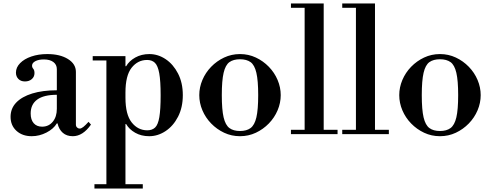

<svg xmlns="http://www.w3.org/2000/svg" viewBox="-20 -774 2840 1108"><path d="M163 12Q109 12 75 -19Q41 -50 41 -100Q41 -148 73.5 -182Q106 -216 166 -234.5Q226 -253 308 -253V-375Q308 -401 288 -416Q268 -431 233 -431Q203 -431 184 -421Q165 -411 165 -395Q165 -385 172 -377Q179 -369 179 -352Q179 -331 163.5 -317.5Q148 -304 124 -304Q100 -304 86 -318.5Q72 -333 72 -355Q72 -385 96 -409.5Q120 -434 161 -448Q202 -462 253 -462Q326 -462 372 -433.5Q418 -405 418 -359V-55Q418 -45 424.5 -38.5Q431 -32 440 -32Q449 -32 461 -41.5Q473 -51 491 -71L505 -55Q458 12 400 12Q365 12 342.5 -7.5Q320 -27 312 -62H308Q289 -30 248 -9Q207 12 163 12ZM223 -43Q261 -43 284.5 -71.5Q308 -100 308 -146V-227Q233 -227 195 -199.5Q157 -172 157 -119Q157 -83 174.5 -63Q192 -43 223 -43Z M841 12Q795 12 760 -8Q725 -28 708 -58H684L704 -210Q704 -113 740 -67.5Q776 -22 830 -22Q858 -22 875 -38Q892 -54 899.5 -98Q907 -142 907 -224Q907 -307 899 -351Q891 -395 874 -411.5Q857 -428 829 -428Q775 -428 739.5 -383Q704 -338 704 -240L684 -392H708Q725 -422 760.5 -442Q796 -462 842 -462Q892 -462 936 -432.5Q980 -403 1007.5 -349.5Q1035 -296 1035 -225Q1035 -154 1007.5 -100.5Q980 -47 935.5 -17.5Q891 12 841 12ZM525 314V289H804V314ZM594 299V-434H704V299ZM515 -425V-450H704V-425Z M1365 12Q1316 12 1273.5 -8Q1231 -28 1198.5 -61.5Q1166 -95 1148 -137.5Q1130 -180 1130 -225Q1130 -270 1148 -312.5Q1166 -355 1198.5 -388.5Q1231 -422 1273.5 -442Q1316 -462 1365 -462Q1414 -462 1456.5 -442Q1499 -422 1531.5 -388.5Q1564 -355 1582 -312.5Q1600 -270 1600 -225Q1600 -180 1582 -137.5Q1564 -95 1531.5 -61.5Q1499 -28 1456.5 -8Q1414 12 1365 12ZM1365 -18Q1403 -18 1426 -35Q1449 -52 1459.5 -96.5Q1470 -141 1470 -225Q1470 -309 1459.5 -354Q1449 -399 1426 -415.5Q1403 -432 1365 -432Q1327 -432 1304 -415.5Q1281 -399 1270.5 -354Q1260 -309 1260 -225Q1260 -141 1270.5 -96.5Q1281 -52 1304 -35Q1327 -18 1365 -18Z M1738 -15V-738H1848V-15ZM1659 0V-25H1928V0ZM1659 -729V-754H1848V-729Z M2034 -15V-738H2144V-15ZM1955 0V-25H2224V0ZM1955 -729V-754H2144V-729Z M2519 12Q2470 12 2427.5 -8Q2385 -28 2352.5 -61.5Q2320 -95 2302 -137.5Q2284 -180 2284 -225Q2284 -270 2302 -312.5Q2320 -355 2352.5 -388.5Q2385 -422 2427.5 -442Q2470 -462 2519 -462Q2568 -462 2610.5 -442Q2653 -422 2685.5 -388.5Q2718 -355 2736 -312.5Q2754 -270 2754 -225Q2754 -180 2736 -137.5Q2718 -95 2685.5 -61.5Q2653 -28 2610.5 -8Q2568 12 2519 12ZM2519 -18Q2557 -18 2580 -35Q2603 -52 2613.5 -96.5Q2624 -141 2624 -225Q2624 -309 2613.5 -354Q2603 -399 2580 -415.5Q2557 -432 2519 -432Q2481 -432 2458 -415.5Q2435 -399 2424.5 -354Q2414 -309 2414 -225Q2414 -141 2424.5 -96.5Q2435 -52 2458 -35Q2481 -18 2519 -18Z"/></svg>

Font: Libre Bodoni
Style: Regular
Weight: 400
Designer: Pablo Impallari, Rodrigo Fuenzalida
Foundry: Impallari Type
Version: Version 2.005;gftools[0.9.23]